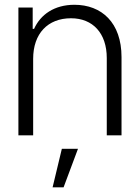

<svg xmlns="http://www.w3.org/2000/svg" viewBox="-20 -578 596 820"><path d="M58.6 0H121.6V-326.7C121.6 -434.6 184.1 -500 283.2 -500C376.5 -500 436 -436 436 -330.1V0H499V-334C499 -481.9 413.6 -557.6 297.9 -557.6C211.9 -557.6 152.8 -515.6 125.5 -454.6H119.6V-545.9H58.6ZM204.6 222.2H251.5L313 57.6H244.1Z"/></svg>

Font: Guggenheim Sans Display Light
Style: Regular
Weight: 300
Designer: Modified by Tom Baber under direction of Pentagram Design 2023
Foundry: rsms
Version: Version 1.001;Glyphs 3.1.2 (3151)